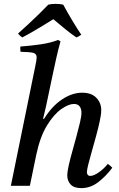

<svg xmlns="http://www.w3.org/2000/svg" viewBox="-20 -958 616 990"><path d="M167 -160 134 0H36L162 -617Q165 -631 167 -643Q169 -655 169 -662Q169 -681 151.5 -685.5Q134 -690 86 -691Q85 -698 84.5 -704.5Q84 -711 85 -718Q139 -722 190.5 -729.5Q242 -737 279 -752L292 -745Q280 -702 270 -657.5Q260 -613 250 -565L218 -413L202 -345H207Q248 -411 300 -445.5Q352 -480 404 -480Q451 -480 476.5 -454Q502 -428 502 -390Q502 -369 494.5 -334Q487 -299 476 -258.5Q465 -218 454 -179.5Q443 -141 435.5 -111.5Q428 -82 428 -70Q428 -63 432 -57Q436 -51 446 -51Q463 -51 489 -69Q515 -87 536 -113Q549 -104 559 -93Q525 -48 485.5 -18Q446 12 399 12Q362 12 344.5 -6.5Q327 -25 327 -53Q327 -73 334.5 -106Q342 -139 353 -178Q364 -217 374.5 -256Q385 -295 392.5 -327Q400 -359 400 -377Q400 -397 390.5 -409.5Q381 -422 361 -422Q334 -422 296 -395.5Q258 -369 222.5 -311.5Q187 -254 167 -160ZM255 -859Q229 -843 198 -824Q167 -805 139 -789Q111 -773 95 -765Q82 -773 73 -785Q100 -809 129.5 -836.5Q159 -864 185.5 -890Q212 -916 229 -934Q243 -938 267 -938Q291 -938 306 -934Q327 -895 352.5 -852.5Q378 -810 399 -779Q387 -770 374 -765Q351 -780 317 -807.5Q283 -835 255 -859Z"/></svg>

Font: Castoro
Style: Italic
Weight: 400
Italic angle: -11°
Designer: John Hudson with Paul Hanslow, assisted by Kaja Sojewska.
Foundry: Tiro Typeworks Ltd.
Version: Version 2.04